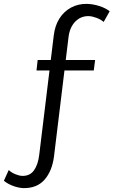

<svg xmlns="http://www.w3.org/2000/svg" viewBox="-143 -772 585 989"><path d="M-22 197Q-48 196 -76 185.5Q-104 175 -123 159L-98 104Q-84 117 -65 125Q-46 133 -29 134Q11 135 32 105.5Q53 76 59 26L134 -590Q140 -640 163 -676.5Q186 -713 223 -733Q260 -753 306 -752Q337 -751 368.5 -741Q400 -731 422 -714L391 -659Q376 -672 354.5 -680Q333 -688 315 -689Q273 -690 244.5 -660.5Q216 -631 210 -581L135 35Q125 110 86 154Q47 198 -22 197ZM45 -409 51 -463H347L340 -409Z"/></svg>

Font: Alexandria Light
Style: Regular
Weight: 300
Designer: Mohamed Gaber
Foundry: Kief Type Foundry
Version: Version 5.100